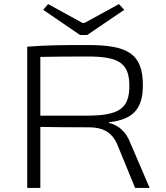

<svg xmlns="http://www.w3.org/2000/svg" viewBox="-20 -918 813 938"><path d="M371 -747H406L587 -870L561 -898L393 -806H383L215 -898L191 -870ZM711 0 617 -219C597 -273 559 -307 513 -317V-321C629 -334 678 -385 678 -501C678 -656 604 -698 408 -698C270 -698 206 -697 113 -690V0H177V-298C228 -297 309 -296 415 -296C481 -296 524 -274 551 -217L640 0ZM177 -353V-640C228 -641 309 -642 407 -642C558 -642 612 -612 612 -498C612 -385 558 -354 407 -353Z"/></svg>

Font: Exo 2 Light Expanded
Style: Regular
Weight: 300
Width: 7
Designer: Natanael Gama
Version: Version 1.001;PS 001.001;hotconv 1.0.70;makeotf.lib2.5.58329